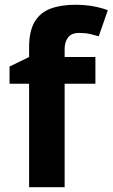

<svg xmlns="http://www.w3.org/2000/svg" viewBox="-20 -785 472 805"><path d="M380 -434H251V0H102V-434H20V-506L102 -546V-586Q102 -655 125.5 -694Q149 -733 192.5 -749Q236 -765 295 -765Q339 -765 374.5 -758Q410 -751 432 -742L394 -633Q377 -638 357 -642.5Q337 -647 311 -647Q280 -647 265.5 -628Q251 -609 251 -580V-546H380Z"/></svg>

Font: Noto IKEA Arabic
Style: Bold
Weight: 700
Designer: Monotype Design Team
Foundry: Monotype Imaging Inc.
Version: Version 1.200